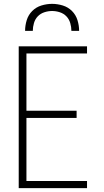

<svg xmlns="http://www.w3.org/2000/svg" viewBox="-20 -975 540 995"><path d="M77 0V-735H431V-698H117V-401H377V-364H117V-37H431V0ZM110 -815Q110 -843 118.5 -870.5Q127 -898 147 -918Q167 -938 194.5 -946.5Q222 -955 250 -955Q278 -955 305.5 -946.5Q333 -938 353 -918Q373 -898 381.5 -870.5Q390 -843 390 -815H350Q350 -835 344 -855.5Q338 -876 324 -890.5Q310 -905 290 -911.5Q270 -918 250 -918Q230 -918 210 -911.5Q190 -905 176 -890.5Q162 -876 156 -855.5Q150 -835 150 -815Z"/></svg>

Font: Iosevka Curly Extralight
Style: Regular
Weight: 200
Monospace: yes
Designer: Belleve Invis
Foundry: Belleve Invis
Version: Version 22.1.2; ttfautohint (v1.8.4)